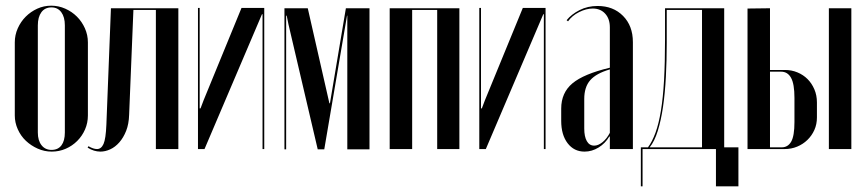

<svg xmlns="http://www.w3.org/2000/svg" viewBox="-20 -524 3046 675"><path d="M160 -504Q186 -504 209.5 -493.5Q233 -483 250.5 -465.5Q268 -448 278.5 -424.5Q289 -401 289 -375V-118Q289 -92 279 -69Q269 -46 251.5 -28.5Q234 -11 211 -1Q188 9 162 9Q136 9 112.5 -1.5Q89 -12 71 -29Q53 -46 42.5 -69.5Q32 -93 32 -118V-375Q32 -401 42.5 -424.5Q53 -448 70.5 -465.5Q88 -483 111 -493.5Q134 -504 160 -504ZM161 -498Q138 -498 125.5 -481Q113 -464 113 -435V-58Q113 -30 126 -13.5Q139 3 161 3Q184 3 196 -13Q208 -29 208 -58V-435Q208 -464 195.5 -481Q183 -498 161 -498Z M291 -10Q308 0 321 0Q336 0 344 -18Q352 -36 354 -86L370 -495H607V0H528V-489H449L434 -121Q433 -88 423.5 -64Q414 -40 399.5 -23.5Q385 -7 367.5 1Q350 9 333 9Q310 9 288 -5Z M909 -496V0H903V-474H901L699 0H676V-496H682V-143H685L696 -172L829 -496Z M1279 1H1201V-469H1200L1120 1H1097L994 -439L988 -469H986V1H980V-495H1062L1138 -161H1140L1196 -495H1279Z M1595 -495V0H1517V-489H1429V0H1350V-495Z M1898 -496V0H1892V-474H1890L1688 0H1665V-496H1671V-143H1674L1685 -172L1818 -496Z M1953 -142Q1953 -198 1992.5 -231Q2032 -264 2124 -286V-428Q2124 -458 2107.5 -476Q2091 -494 2064 -494Q2041 -494 2016 -481.5Q1991 -469 1977 -449L1972 -453Q1989 -474 2017.5 -488.5Q2046 -503 2081 -503Q2136 -503 2170.5 -468Q2205 -433 2205 -376V0H2124V-44H2122Q2108 -20 2084.5 -5.5Q2061 9 2035 9Q1998 9 1975.5 -20.5Q1953 -50 1953 -99ZM2069 -12Q2083 -12 2098 -24Q2113 -36 2124 -57V-280Q2076 -266 2055 -242Q2034 -218 2034 -176V-72Q2034 -44 2043 -28Q2052 -12 2069 -12Z M2233 131V-6H2258Q2273 -26 2284.5 -57.5Q2296 -89 2303.5 -134.5Q2311 -180 2314.5 -241.5Q2318 -303 2318 -384V-495H2526V-6H2576V131H2497V0H2239V131ZM2448 -6V-489H2324V-373Q2324 -312 2321 -254.5Q2318 -197 2311 -149Q2304 -101 2292.5 -64Q2281 -27 2264 -6Z M2740 -278Q2763 -278 2783.5 -269.5Q2804 -261 2819 -246Q2834 -231 2843 -210Q2852 -189 2852 -164V-111Q2852 -87 2843 -67Q2834 -47 2818.5 -32Q2803 -17 2782.5 -8.5Q2762 0 2739 0H2608V-494L2687 -495V-278ZM2973 -495V0H2894V-495ZM2773 -180Q2773 -229 2761 -250.5Q2749 -272 2726 -272H2687V-6H2728Q2750 -6 2761.5 -26Q2773 -46 2773 -95Z"/></svg>

Font: Moniqa SemBd Narrow Display
Style: Regular
Weight: 600
Width: 4
Designer: Rajesh Rajput
Foundry: Rajesh Rajput
Version: Version 1.000